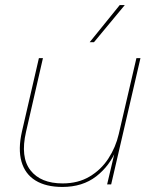

<svg xmlns="http://www.w3.org/2000/svg" viewBox="-20 -730 602 760"><path d="M227 10Q162 10 120.5 -15.5Q79 -41 65 -90.5Q51 -140 67 -210L134 -500H150L83 -208Q60 -108 100.5 -56Q141 -4 228 -4Q289 -4 334.5 -31Q380 -58 409 -102.5Q438 -147 450 -199L520 -500H536L420 0H404L437 -140L441 -139Q415 -74 361 -32Q307 10 227 10ZM454 -710H474L352 -563H335Z"/></svg>

Font: Work Sans Thin
Style: Italic
Weight: 250
Italic angle: -13°
Designer: Wei Huang
Foundry: Wei Huang
Version: Version 2.012